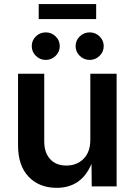

<svg xmlns="http://www.w3.org/2000/svg" viewBox="-20 -903 652 930"><path d="M254.4 6.8Q169.9 6.8 118.7 -46.9Q67.4 -100.6 67.4 -198.7V-545.9H194.3V-218.3Q194.3 -163.6 222.9 -132.3Q251.5 -101.1 301.3 -101.1Q352.1 -101.1 384.8 -133.8Q417.5 -166.5 417.5 -226.1V-545.9H544.9V0H424.3L423.3 -109.4Q374.5 6.8 254.4 6.8ZM445.8 -883.3V-810.5H167.5V-883.3ZM201.7 -612.8Q173.3 -612.8 153.6 -632.6Q133.8 -652.3 133.8 -679.7Q133.8 -707 153.6 -726.6Q173.3 -746.1 201.7 -746.1Q229.5 -746.1 249.5 -726.6Q269.5 -707 269.5 -679.7Q269.5 -652.3 249.5 -632.6Q229.5 -612.8 201.7 -612.8ZM414.6 -612.8Q386.2 -612.8 366.2 -632.6Q346.2 -652.3 346.2 -679.7Q346.2 -707 366.2 -726.6Q386.2 -746.1 414.6 -746.1Q442.4 -746.1 462.4 -726.6Q482.4 -707 482.4 -679.7Q482.4 -652.3 462.4 -632.6Q442.4 -612.8 414.6 -612.8Z"/></svg>

Font: Inter SemiBold
Style: Regular
Weight: 600
Designer: Rasmus Andersson
Foundry: rsms
Version: Version 4.001;git-9221beed3